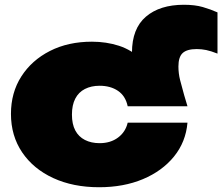

<svg xmlns="http://www.w3.org/2000/svg" viewBox="-20 -768 933 806"><path d="M752 -748Q798 -748 831 -738.5Q864 -729 893 -716V-543Q865 -554 845.5 -558Q826 -562 806 -562Q765 -562 747 -545.5Q729 -529 729 -489Q729 -460 736 -432Q743 -404 753 -369L767 -322H516Q507 -365 475.5 -386.5Q444 -408 398 -408Q363 -408 336.5 -394.5Q310 -381 296 -354Q282 -327 282 -287Q282 -247 296 -220.5Q310 -194 336.5 -180.5Q363 -167 398 -167Q444 -167 475.5 -190.5Q507 -214 516 -253H767Q760 -172 710.5 -111Q661 -50 580 -16Q499 18 396 18Q287 18 203.5 -20.5Q120 -59 73 -128.5Q26 -198 26 -290Q26 -379 69.5 -447Q113 -515 189.5 -554Q266 -593 366 -593Q426 -593 479 -576Q532 -559 578 -516L610 -367Q571 -418 552.5 -456.5Q534 -495 534 -547Q534 -648 592.5 -698Q651 -748 752 -748Z"/></svg>

Font: Unbounded Black
Style: Regular
Weight: 900
Designer: Luke Prowse, Jean-Baptiste Morizot, Fátima Lázaro, Florian Runge
Foundry: NaN
Version: Version 1.701;gftools[0.9.28.dev5+ged2979d]